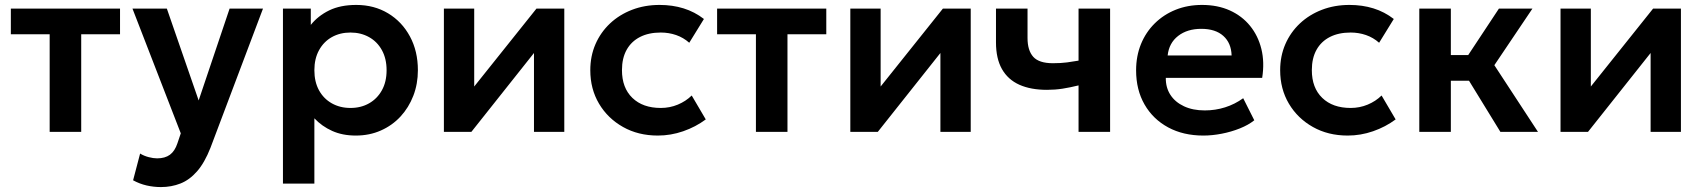

<svg xmlns="http://www.w3.org/2000/svg" viewBox="-20 -535 6914 779"><path d="M181.5 0V-396H24V-500H467V-396H309.5V0Z M633 224Q603.5 224 575 217.5Q546.5 211 520 196.5L548.5 88Q564 97.5 583 102.5Q602 107.5 617.5 107.5Q649.5 107.5 669.5 92.8Q689.5 78 700 46L713.5 6L517.5 -500H657L786 -127.5L911.5 -500H1047L834 64.5Q810 125.5 779.5 160.2Q749 195 712.2 209.5Q675.5 224 633 224Z M1128 210V-500H1241V-434Q1270 -470.5 1315.5 -492.8Q1361 -515 1425.5 -515Q1498 -515 1554.5 -481Q1611 -447 1643.2 -387.2Q1675.5 -327.5 1675.5 -250Q1675.5 -194.5 1657 -146.5Q1638.5 -98.5 1605 -62.2Q1571.5 -26 1525.2 -5.5Q1479 15 1423.5 15Q1369.5 15 1327.8 -3.8Q1286 -22.5 1255.5 -55V210ZM1402 -97Q1444.5 -97 1477.5 -115.8Q1510.5 -134.5 1529.5 -168.8Q1548.5 -203 1548.5 -250Q1548.5 -297 1529.5 -331.5Q1510.5 -366 1477.2 -384.5Q1444 -403 1402 -403Q1359.5 -403 1326.5 -384.5Q1293.5 -366 1274.5 -331.5Q1255.5 -297 1255.5 -250Q1255.5 -203 1274.2 -168.8Q1293 -134.5 1326.2 -115.8Q1359.5 -97 1402 -97Z M1781 0V-500H1904V-184L2156.5 -500H2269.5V0H2146.5V-320L1892.5 0Z M2649 15Q2569.5 15 2507.8 -19.8Q2446 -54.5 2410.5 -114.2Q2375 -174 2375 -250Q2375 -307.5 2396 -355.8Q2417 -404 2455 -439.8Q2493 -475.5 2544.2 -495.2Q2595.5 -515 2656 -515Q2708.5 -515 2753.5 -501Q2798.5 -487 2836 -458L2776.5 -361.5Q2753 -382.5 2723.2 -392.8Q2693.5 -403 2661 -403Q2612 -403 2576.8 -385Q2541.5 -367 2522.5 -333Q2503.5 -299 2503.5 -250.5Q2503.5 -178.5 2545.8 -137.8Q2588 -97 2661 -97Q2697.5 -97 2730 -110.5Q2762.5 -124 2786.5 -147.5L2843.5 -50.5Q2802.5 -20 2752 -2.5Q2701.5 15 2649 15Z M3047 0V-396H2889.5V-500H3332.5V-396H3175V0Z M3430 0V-500H3553V-184L3805.5 -500H3918.5V0H3795.5V-320L3541.5 0Z M4356 0V-188.5Q4321.5 -180 4291 -175.2Q4260.5 -170.5 4228 -170.5Q4162 -170.5 4115.8 -191.2Q4069.5 -212 4045.2 -254.8Q4021 -297.5 4021 -363V-500H4149V-380.5Q4149 -330.5 4172.2 -304.5Q4195.5 -278.5 4252 -278.5Q4285 -278.5 4309.2 -281.8Q4333.5 -285 4356 -289V-500H4484V0Z M4862.5 15Q4781 15 4719.5 -18.2Q4658 -51.5 4623.8 -111Q4589.5 -170.5 4589.5 -249.5Q4589.5 -307.5 4609.2 -356Q4629 -404.5 4665.2 -440.2Q4701.5 -476 4750.2 -495.5Q4799 -515 4857 -515Q4920 -515 4969.5 -492.8Q5019 -470.5 5051.8 -430.2Q5084.5 -390 5097.8 -336.2Q5111 -282.5 5101 -219H4710Q4709.5 -179.5 4728.8 -150Q4748 -120.5 4783.8 -103.8Q4819.5 -87 4868 -87Q4911 -87 4950.5 -99.5Q4990 -112 5024 -136.5L5069 -47Q5045.5 -28 5010.5 -14Q4975.5 0 4936.8 7.5Q4898 15 4862.5 15ZM4717.5 -310H4977Q4975.5 -360.5 4943.5 -389.2Q4911.5 -418 4854 -418Q4797 -418 4760 -389.2Q4723 -360.5 4717.5 -310Z M5448 15Q5368.5 15 5306.8 -19.8Q5245 -54.5 5209.5 -114.2Q5174 -174 5174 -250Q5174 -307.5 5195 -355.8Q5216 -404 5254 -439.8Q5292 -475.5 5343.2 -495.2Q5394.5 -515 5455 -515Q5507.5 -515 5552.5 -501Q5597.5 -487 5635 -458L5575.5 -361.5Q5552 -382.5 5522.2 -392.8Q5492.5 -403 5460 -403Q5411 -403 5375.8 -385Q5340.5 -367 5321.5 -333Q5302.5 -299 5302.5 -250.5Q5302.5 -178.5 5344.8 -137.8Q5387 -97 5460 -97Q5496.5 -97 5529 -110.5Q5561.5 -124 5585.5 -147.5L5642.5 -50.5Q5601.5 -20 5551 -2.5Q5500.5 15 5448 15Z M6067.5 0 5905.5 -264 6061.5 -500H6197.5L6043 -270.5L6220 0ZM5738.5 0V-500H5866.5V-311.5H6017.5V-207.5H5866.5V0Z M6311.5 0V-500H6434.5V-184L6687 -500H6800V0H6677V-320L6423 0Z"/></svg>

Font: Geologica Cursive Medium
Style: Regular
Weight: 500
Designer: Sindre Bremnes, Frode Helland
Foundry: Monokrom Skriftforlag AS
Version: Version 1.010;gftools[0.9.28]